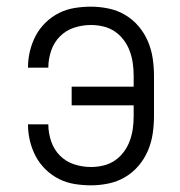

<svg xmlns="http://www.w3.org/2000/svg" viewBox="-20 -548 540 576"><path d="M253 8Q228 8 203.5 4Q179 0 157 -11Q135 -22 117 -39.5Q99 -57 87.5 -78.5Q76 -100 70 -124.5Q64 -149 64 -174V-175H125V-174Q125 -149 133.5 -124Q142 -99 160 -81Q178 -63 202.5 -55Q227 -47 253 -47Q272 -47 290.5 -51.5Q309 -56 324.5 -66.5Q340 -77 351.5 -92.5Q363 -108 369.5 -126Q376 -144 378.5 -162.5Q381 -181 381 -200V-232H195V-288H381V-320Q381 -339 378.5 -357.5Q376 -376 369.5 -394Q363 -412 351.5 -427.5Q340 -443 324.5 -453.5Q309 -464 290.5 -468.5Q272 -473 253 -473Q227 -473 202.5 -465Q178 -457 160 -439Q142 -421 133.5 -396Q125 -371 125 -346V-345H64V-346Q64 -371 70 -395.5Q76 -420 87.5 -441.5Q99 -463 117 -480.5Q135 -498 157 -509Q179 -520 203.5 -524Q228 -528 253 -528Q279 -528 305.5 -522.5Q332 -517 355 -503.5Q378 -490 395.5 -469.5Q413 -449 423.5 -424.5Q434 -400 438 -373.5Q442 -347 442 -320V-200Q442 -173 438 -146.5Q434 -120 423.5 -95.5Q413 -71 395.5 -50.5Q378 -30 355 -16.5Q332 -3 305.5 2.5Q279 8 253 8Z"/></svg>

Font: Iosevka Curly Light
Style: Regular
Weight: 300
Monospace: yes
Designer: Belleve Invis
Foundry: Belleve Invis
Version: Version 22.1.2; ttfautohint (v1.8.4)